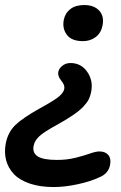

<svg xmlns="http://www.w3.org/2000/svg" viewBox="-90 -527 484 771"><path d="M243.2 -361.8Q197.8 -361.8 178.7 -387Q159.7 -412.1 166 -446.8Q171.4 -474.1 192.4 -490.5Q213.4 -506.8 248 -506.8Q287.6 -506.8 308.3 -484.4Q329.1 -461.9 321.8 -424.8Q315.9 -394.5 294.2 -378.2Q272.5 -361.8 243.2 -361.8ZM126 224.1Q70.8 224.1 29.8 210.2Q-11.2 196.3 -34.2 172.1Q-57.1 147.9 -65.4 116.5Q-73.7 85 -66.9 48.8Q-58.1 4.4 -29.1 -24.2Q0 -52.7 69.8 -91.8Q127.9 -123.5 146.7 -139.4Q165.5 -155.3 168 -169.9Q171.4 -184.6 156.2 -202.9Q141.1 -221.2 144 -237.8Q146.5 -252 160.4 -262.9Q174.3 -273.9 192.9 -273.9Q235.8 -273.9 260.5 -238.3Q285.2 -202.6 275.9 -157.2Q272.5 -140.6 266.4 -128.2Q260.3 -115.7 245.4 -99.6Q230.5 -83.5 203.1 -64.7Q175.8 -45.9 133.8 -22.9Q84 4.4 66.4 21.5Q48.8 38.6 44.9 59.1Q39.6 86.9 61.5 101.1Q83.5 115.2 139.2 115.2Q178.7 115.2 212.9 106.7Q247.1 98.1 271 89.6Q294.9 81.1 309.1 81.1Q333 81.1 345 95.5Q356.9 109.9 352.1 134.8Q345.7 169.4 311 184.1Q273.9 201.7 221.9 212.9Q169.9 224.1 126 224.1Z"/></svg>

Font: Shantell Sans Irregular
Style: Italic
Weight: 500
Italic angle: -11.31°
Designer: Stephen Nixon, Anya Danilova, Shantell Martin
Foundry: Arrow Type
Version: Version 1.006;[9816181b4]